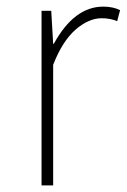

<svg xmlns="http://www.w3.org/2000/svg" viewBox="-20 -560 383 580"><path d="M105.5 0V-527.3H134.8L140.6 -427.7H142.6Q204.1 -540 292 -540Q321.3 -540 342.8 -529.3L334 -496.1Q312.5 -504.9 287.1 -504.9Q248 -504.9 208.5 -470.7Q168.9 -436.5 140.6 -364.3V0Z"/></svg>

Font: Gen Shin Gothic ExtraLight
Style: Regular
Weight: 100
Designer: [Source Han Sans]
Ryoko NISHIZUKA  (kana & ideographs); Paul D. Hunt (Latin, Greek & Cyrillic); Wenlong ZHANG  (bopomofo
Version: Version 1.002.20150607